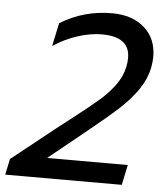

<svg xmlns="http://www.w3.org/2000/svg" viewBox="-57 -760 689 806"><g transform="rotate(5 288.0 -357.0)"><path d="M9 -67 191 -212Q206 -224 258 -264Q326 -317 362.5 -348.5Q399 -380 426 -416.5Q453 -453 462 -495Q466 -514 466 -533Q466 -622 348 -622Q301 -622 247.5 -605Q194 -588 144 -555L165 -653Q263 -714 383 -714Q469 -714 520 -668.5Q571 -623 571 -547Q571 -527 566 -500Q556 -452 526 -408Q496 -364 450.5 -322Q405 -280 328 -218L164 -85H504L486 0H-5Z"/></g></svg>

Font: Prompt
Style: Italic
Weight: 400
Italic angle: -12°
Designer: Katatrad Team
Foundry: CadsonDemak
Version: Version 1.001